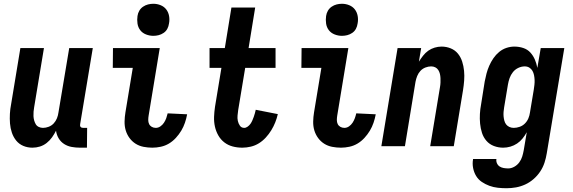

<svg xmlns="http://www.w3.org/2000/svg" viewBox="-20 -775 3040 1018"><path d="M152 8Q126 8 103.5 -1.5Q81 -11 66 -29.5Q51 -48 43 -71.5Q35 -95 33 -120.5Q31 -146 32.5 -172Q34 -198 39 -223L88 -520H213L161 -206Q159 -195 158 -183Q157 -171 157.5 -159.5Q158 -148 161 -137Q164 -126 169.5 -116.5Q175 -107 185.5 -102Q196 -97 208 -97Q223 -97 238.5 -103Q254 -109 265 -121Q276 -133 282 -148Q288 -163 290 -179L347 -520H472L405 -117Q404 -113 404.5 -109Q405 -105 407.5 -102Q410 -99 414 -98Q418 -97 422 -97H442L441 8H404Q381 8 359.5 4Q338 0 320 -11.5Q302 -23 291 -41.5Q280 -60 277 -82Q268 -64 256 -47Q244 -30 227.5 -17Q211 -4 191.5 2Q172 8 152 8Z M788 8Q764 8 741 3.5Q718 -1 699 -13Q680 -25 666.5 -43.5Q653 -62 646.5 -84Q640 -106 640.5 -130.5Q641 -155 645 -179L684 -415H578L579 -520H827L768 -162Q766 -150 766 -138.5Q766 -127 770.5 -117.5Q775 -108 784.5 -102.5Q794 -97 806 -97Q819 -97 830.5 -105Q842 -113 849.5 -124.5Q857 -136 861.5 -148.5Q866 -161 869 -174L972 -169V-168Q968 -146 960.5 -124Q953 -102 941 -82Q929 -62 912.5 -44Q896 -26 876 -14Q856 -2 833 3Q810 8 788 8ZM793 -585Q773 -585 754 -592.5Q735 -600 723.5 -615Q712 -630 709 -650Q706 -670 709 -690Q711 -705 718.5 -718Q726 -731 738.5 -739.5Q751 -748 765 -751.5Q779 -755 793 -755Q813 -755 831.5 -747.5Q850 -740 861.5 -725Q873 -710 876.5 -690Q880 -670 876 -650Q874 -635 867 -622Q860 -609 847.5 -600.5Q835 -592 821 -588.5Q807 -585 793 -585Z M1265 8Q1238 8 1213.5 1.5Q1189 -5 1169.5 -20Q1150 -35 1137.5 -57Q1125 -79 1119.5 -104Q1114 -129 1115 -155.5Q1116 -182 1120 -209L1154 -415H1091V-520H1172L1207 -735H1333L1298 -520H1441V-415H1280L1243 -192Q1241 -177 1239.5 -162.5Q1238 -148 1241 -134Q1244 -120 1252 -108.5Q1260 -97 1275 -97Q1284 -97 1293 -103.5Q1302 -110 1308 -118.5Q1314 -127 1318 -136.5Q1322 -146 1325.5 -155.5Q1329 -165 1331.5 -174.5Q1334 -184 1336 -193L1453 -170Q1448 -148 1439.5 -126.5Q1431 -105 1418.5 -84.5Q1406 -64 1389.5 -46Q1373 -28 1353 -15.5Q1333 -3 1310 2.5Q1287 8 1265 8Z M1788 8Q1764 8 1741 3.5Q1718 -1 1699 -13Q1680 -25 1666.5 -43.5Q1653 -62 1646.5 -84Q1640 -106 1640.5 -130.5Q1641 -155 1645 -179L1684 -415H1578L1579 -520H1827L1768 -162Q1766 -150 1766 -138.5Q1766 -127 1770.5 -117.5Q1775 -108 1784.5 -102.5Q1794 -97 1806 -97Q1819 -97 1830.5 -105Q1842 -113 1849.5 -124.5Q1857 -136 1861.5 -148.5Q1866 -161 1869 -174L1972 -169V-168Q1968 -146 1960.5 -124Q1953 -102 1941 -82Q1929 -62 1912.5 -44Q1896 -26 1876 -14Q1856 -2 1833 3Q1810 8 1788 8ZM1793 -585Q1773 -585 1754 -592.5Q1735 -600 1723.5 -615Q1712 -630 1709 -650Q1706 -670 1709 -690Q1711 -705 1718.5 -718Q1726 -731 1738.5 -739.5Q1751 -748 1765 -751.5Q1779 -755 1793 -755Q1813 -755 1831.5 -747.5Q1850 -740 1861.5 -725Q1873 -710 1876.5 -690Q1880 -670 1876 -650Q1874 -635 1867 -622Q1860 -609 1847.5 -600.5Q1835 -592 1821 -588.5Q1807 -585 1793 -585Z M2002 0 2088 -520H2213L2201 -448Q2211 -464 2223 -479.5Q2235 -495 2250.5 -506Q2266 -517 2284.5 -522.5Q2303 -528 2321 -528Q2347 -528 2370 -518.5Q2393 -509 2408 -490.5Q2423 -472 2430.5 -448.5Q2438 -425 2440.5 -399.5Q2443 -374 2441 -348Q2439 -322 2435 -297L2386 0H2261L2313 -314Q2315 -325 2315.5 -337Q2316 -349 2315.5 -360.5Q2315 -372 2312.5 -383Q2310 -394 2304 -403.5Q2298 -413 2288 -418Q2278 -423 2266 -423Q2251 -423 2235.5 -417Q2220 -411 2209 -399Q2198 -387 2192 -372Q2186 -357 2183 -341L2127 0Z M2666 223Q2643 223 2619.5 220.5Q2596 218 2574.5 210Q2553 202 2534.5 189.5Q2516 177 2504.5 158Q2493 139 2488.5 116Q2484 93 2488 70V68H2612Q2610 80 2615 91Q2620 102 2629.5 108Q2639 114 2651 116Q2663 118 2675 118Q2691 118 2707 109Q2723 100 2733.5 85.5Q2744 71 2749 54.5Q2754 38 2757 21L2773 -74Q2763 -56 2750.5 -40.5Q2738 -25 2721.5 -14Q2705 -3 2686 2.5Q2667 8 2648 8Q2622 8 2598.5 -1Q2575 -10 2559 -28.5Q2543 -47 2535.5 -70.5Q2528 -94 2525.5 -119.5Q2523 -145 2524.5 -171Q2526 -197 2531 -223L2550 -343Q2554 -364 2559.5 -385Q2565 -406 2574 -426.5Q2583 -447 2596 -466Q2609 -485 2626.5 -499.5Q2644 -514 2665 -521Q2686 -528 2707 -528Q2732 -528 2754.5 -520.5Q2777 -513 2792 -496.5Q2807 -480 2816 -459Q2825 -438 2829 -415L2847 -520H2972L2879 38Q2875 63 2867 87.5Q2859 112 2844.5 134Q2830 156 2809.5 174Q2789 192 2765 203Q2741 214 2716 218.5Q2691 223 2666 223ZM2704 -97Q2719 -97 2735 -102.5Q2751 -108 2763 -120Q2775 -132 2781.5 -147.5Q2788 -163 2790 -179L2810 -299Q2812 -312 2813.5 -325Q2815 -338 2814.5 -351Q2814 -364 2811.5 -376.5Q2809 -389 2803 -399.5Q2797 -410 2786.5 -416.5Q2776 -423 2762 -423Q2745 -423 2728 -415Q2711 -407 2699.5 -392.5Q2688 -378 2682 -361Q2676 -344 2673 -326L2653 -206Q2651 -194 2650 -182Q2649 -170 2650 -158.5Q2651 -147 2654 -135.5Q2657 -124 2663.5 -115.5Q2670 -107 2680.5 -102Q2691 -97 2704 -97Z"/></svg>

Font: Iosevka Extrabold
Style: Italic
Weight: 800
Italic angle: -9°
Monospace: yes
Designer: Belleve Invis
Foundry: Belleve Invis
Version: Version 32.5.0; ttfautohint (v1.8.4)